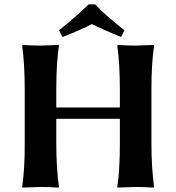

<svg xmlns="http://www.w3.org/2000/svg" viewBox="-20 -853 804 876"><path d="M547.9 -714.8 532.2 -684.1Q467.3 -710 398.9 -743.2Q355 -719.2 265.1 -684.1L249 -714.8Q334 -782.7 383.8 -833H414.1Q457 -786.6 547.9 -714.8ZM526.9 -444.8Q526.9 -560.1 515.1 -645L517.1 -647.9Q564.9 -645 599.1 -645Q599.1 -645 682.1 -647.9L683.1 -645Q670.9 -565.9 670.9 -444.8V-200.2Q670.9 -86.4 683.1 0L681.2 2.9Q633.3 0 599.1 0Q599.1 0 516.1 2.9L515.1 0Q527.3 -81.1 526.9 -200.2V-311H236.8V-200.2Q236.8 -86.4 249 0L247.1 2.9Q199.2 0 165 0Q165 0 82 2.9L81.1 0Q93.3 -81.1 92.8 -200.2V-444.8Q92.8 -560.1 81.1 -645L83 -647.9Q130.9 -645 165 -645Q165 -645 248 -647.9L249 -645Q236.8 -565.9 236.8 -444.8V-362.8H526.9Z"/></svg>

Font: Linux Biolinum O
Style: Bold
Weight: 700
Designer: Philipp H. Poll
Foundry: Philipp H. Poll
Version: Version 1.3.2